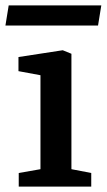

<svg xmlns="http://www.w3.org/2000/svg" viewBox="-45 -687 393 707"><path d="M24 0V-50L104 -64V-410L23 -425V-477L186 -502L218 -489V-64L291 -50V0ZM-25 -593 -13 -667H328L316 -593Z"/></svg>

Font: Faustina SemiBold
Style: Regular
Weight: 600
Designer: Alfonso Garcia
Foundry: http://www.omnibus-type.com
Version: Version 1.200